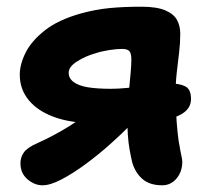

<svg xmlns="http://www.w3.org/2000/svg" viewBox="-20 -541 631 573"><path d="M464 12Q427 12 405.5 -6.5Q384 -25 375 -55Q371 -71 367 -93Q363 -115 361.5 -139.5Q360 -164 360 -187Q360 -204 361.5 -227.5Q363 -251 365.5 -276.5Q368 -302 370 -325Q372 -348 372 -363Q372 -382 366 -388.5Q360 -395 344 -395Q328 -395 305.5 -391.5Q283 -388 265 -382Q236 -374 210.5 -358Q185 -342 185 -324Q185 -307 200 -296Q215 -285 242.5 -280.5Q270 -276 311 -276Q332 -276 358.5 -278.5Q385 -281 411.5 -284.5Q438 -288 458.5 -290Q479 -292 487 -292Q515 -292 532.5 -283.5Q550 -275 550 -246Q550 -219 526.5 -203.5Q503 -188 465.5 -181Q428 -174 386 -174H255Q190 -174 141 -192Q92 -210 65.5 -242.5Q39 -275 39 -318Q39 -349 56.5 -384Q74 -419 114 -450.5Q154 -482 222 -501Q266 -513 308 -517Q350 -521 402 -521Q448 -521 473.5 -510Q499 -499 508.5 -481Q518 -463 518 -440Q518 -413 514.5 -384Q511 -355 507.5 -324.5Q504 -294 504 -262Q504 -238 505.5 -206.5Q507 -175 510 -146Q513 -117 517 -99Q519 -86 521.5 -75.5Q524 -65 524 -58Q524 -29 507 -8.5Q490 12 464 12ZM107 12Q83 12 62 -6Q41 -24 41 -54Q41 -72 51.5 -86.5Q62 -101 92 -114Q139 -135 186 -164Q233 -193 271 -231L372 -171Q344 -142 308 -110Q272 -78 234.5 -50.5Q197 -23 163.5 -5.5Q130 12 107 12Z"/></svg>

Font: Shantell Sans
Style: Bold
Weight: 700
Designer: Stephen Nixon, Anya Danilova, Shantell Martin
Foundry: Arrow Type
Version: Version 1.011;[c5ecc13dd]